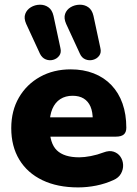

<svg xmlns="http://www.w3.org/2000/svg" viewBox="-20 -805 595 836"><path d="M320 11Q230 11 164.5 -20.5Q99 -52 64 -110Q29 -168 29 -247Q29 -323 62.5 -380.5Q96 -438 154.5 -470.5Q213 -503 288 -503Q343 -503 388 -485.5Q433 -468 465 -434.5Q497 -401 513.5 -354Q530 -307 530 -249Q530 -229 519 -219.5Q508 -210 484 -210H178V-294H400L384 -281Q384 -318 374 -341Q364 -364 344.5 -376Q325 -388 296 -388Q265 -388 242.5 -373.5Q220 -359 208 -331Q196 -303 196 -261V-252Q196 -181 227.5 -150.5Q259 -120 325 -120Q347 -120 375.5 -125.5Q404 -131 430 -141Q456 -151 475 -144.5Q494 -138 504.5 -122.5Q515 -107 516 -87.5Q517 -68 507 -49.5Q497 -31 474 -21Q439 -5 399.5 3Q360 11 320 11ZM328 -571 268 -701Q257 -726 263.5 -744.5Q270 -763 287.5 -773.5Q305 -784 326.5 -784.5Q348 -785 364.5 -773.5Q381 -762 387 -736L417 -596Q422 -576 412 -562.5Q402 -549 385 -544.5Q368 -540 352 -546.5Q336 -553 328 -571ZM154 -571 94 -701Q83 -726 90 -744.5Q97 -763 114.5 -773.5Q132 -784 153 -784.5Q174 -785 190.5 -773.5Q207 -762 213 -736L243 -596Q248 -576 238 -562.5Q228 -549 211.5 -544.5Q195 -540 179 -546.5Q163 -553 154 -571Z"/></svg>

Font: Nunito ExtraLight Black
Style: Regular
Weight: 900
Version: Version 3.602